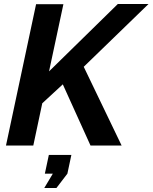

<svg xmlns="http://www.w3.org/2000/svg" viewBox="-20 -730 765 963"><path d="M161 -709H298L226 -372L571 -710H725L400 -395L590 0H434L295 -307L192 -212L147 0H10ZM202 213 245 141H205L225 47H338L318 141L263 213Z"/></svg>

Font: Raleway
Style: Bold Italic
Weight: 700
Italic angle: -12°
Designer: Matt McInerney, Pablo Impallari, Rodrigo Fuenzalida
Foundry: Matt McInerney, Pablo Impallari, Rodrigo Fuenzalida
Version: Version 4.101;RELEASE